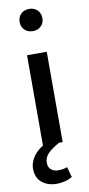

<svg xmlns="http://www.w3.org/2000/svg" viewBox="-100 -744 458 988"><g transform="rotate(-10 128.5 -249.5)"><path d="M161 0Q123 21 102 41.5Q81 62 81 91Q81 114 95.5 126.5Q110 139 133 139Q159 139 180 131L195 185Q160 206 113 206Q67 206 36.5 181Q6 156 6 109Q6 90 12.5 73Q19 56 29 42.5Q39 29 52 18Q65 7 77 0V-472H180V0ZM69 -647Q69 -672 85.5 -688.5Q102 -705 129 -705Q155 -705 171.5 -688.5Q188 -672 188 -647Q188 -621 171.5 -605Q155 -589 129 -589Q102 -589 85.5 -605.5Q69 -622 69 -647Z"/></g></svg>

Font: Mukta Vaani Medium
Style: Regular
Weight: 500
Designer: Noopur Datye, Girish Dalvi, Yashodeep Gholap, Pallavi Karambelkar
Foundry: Ek Type
Version: Version 2.538;PS 1.000;hotconv 16.6.51;makeotf.lib2.5.65220;